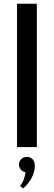

<svg xmlns="http://www.w3.org/2000/svg" viewBox="-20 -802 294 1047"><path d="M72.7 0V-781.8H180.9V0ZM126.8 53.6Q146.4 53.6 158.2 66.6Q170 79.5 170 104.5Q170 119.5 165.2 136.1Q160.5 152.7 152 168.6Q143.6 184.5 131.8 199.3Q120 214.1 105.5 225.5L89.5 211.8Q95 205.9 99.8 197.3Q104.5 188.6 108.6 178.9Q112.7 169.1 115.5 158.2Q118.2 147.3 119.1 136.8Q103.2 134.1 93.4 123Q83.6 111.8 83.6 95.5Q83.6 77.3 95.7 65.5Q107.7 53.6 126.8 53.6Z"/></svg>

Font: Spartan MB SemBd
Style: Regular
Weight: 600
Designer: Matt Bailey, Mirko Velimirovic
Foundry: Matt Bailey
Version: Version 1.005